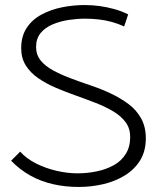

<svg xmlns="http://www.w3.org/2000/svg" viewBox="-20 -729 629 761"><path d="M472 -624 488 -672Q462 -685 433 -693Q404 -701 375 -705Q346 -709 316 -709Q270 -709 225.5 -700Q181 -691 144 -671Q107 -651 85.5 -618Q64 -585 64 -538Q64 -499 82 -470Q100 -441 131 -419.5Q162 -398 200.5 -381.5Q239 -365 280 -350.5Q321 -336 359.5 -321Q398 -306 429 -287.5Q460 -269 478 -244.5Q496 -220 496 -186Q496 -147 478.5 -119Q461 -91 431.5 -74.5Q402 -58 364.5 -50Q327 -42 287 -42Q247 -42 204 -52Q161 -62 123 -81Q85 -100 60 -128L24 -92Q59 -56 100.5 -33Q142 -10 190 1Q238 12 292 12Q342 12 389 1Q436 -10 474.5 -33.5Q513 -57 535.5 -93.5Q558 -130 558 -181Q558 -226 539.5 -259.5Q521 -293 489.5 -316.5Q458 -340 420 -358Q382 -376 340.5 -390Q299 -404 260.5 -418.5Q222 -433 190.5 -450Q159 -467 141 -489.5Q123 -512 123 -543Q123 -576 141 -598Q159 -620 189 -632.5Q219 -645 252.5 -650Q286 -655 317 -655Q344 -655 371 -652Q398 -649 423.5 -642Q449 -635 472 -624Z"/></svg>

Font: AdventPro_ExpandedRegular
Style: ExpandedRegular
Weight: 400
Width: 7
Designer: VivaRado, Andreas Kalpakidis
Foundry: VivaRado, Andreas Kalpakidis
Version: Version 3.000